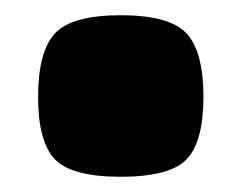

<svg xmlns="http://www.w3.org/2000/svg" viewBox="-20 -376 317 252"><path d="M52 -167Q30 -190 30 -249Q30 -308 52 -332Q74 -356 138.5 -356Q203 -356 225 -332Q247 -308 247 -249Q247 -190 225 -167Q203 -144 138.5 -144Q74 -144 52 -167Z"/></svg>

Font: Myanmar Thuriya
Style: Regular
Weight: 400
Designer: Danh Hong
Foundry: Google Inc.
Version: Version 2.00 November 23, 2015